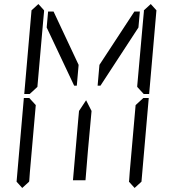

<svg xmlns="http://www.w3.org/2000/svg" viewBox="-20 -975 856 950"><path d="M211 -839 218 -918H245L369 -654L360 -551H347ZM136 -924 170 -955 198 -924V-918L194 -875L165 -545L127 -510H100ZM403 -83H341L367 -382L371 -426L406 -479L433 -426L415 -229ZM124 -76 90 -45 62 -76 98 -490H125L157 -455L128 -125L125 -83ZM645 -918H672L665 -839L477 -551H463L472 -654ZM692 -924 726 -955 754 -924 718 -510H691L659 -545V-550L688 -875L692 -918ZM680 -76 646 -45 618 -76 619 -83 622 -125 651 -455 689 -490H716Z"/></svg>

Font: DSEG14 Classic
Style: Light Italic
Weight: 300
Designer: Keshikan(Twitter:@keshinomi_88pro)
Version: Version 0.46